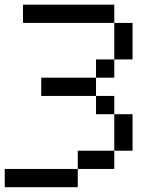

<svg xmlns="http://www.w3.org/2000/svg" viewBox="-20 -635 655 809"><path d="M153.8 -230.8V-307.7H384.6V-384.6H461.5V-307.7H384.6V-230.8ZM307.7 76.9V0H461.5V-153.8H384.6V-230.8H461.5V-153.8H538.5V0H461.5V76.9ZM307.7 76.9V153.8H0V76.9ZM461.5 -384.6V-538.5H76.9V-615.4H461.5V-538.5H538.5V-384.6Z"/></svg>

Font: Mintsoda - Lime Green 13x16
Style: Regular
Weight: 400
Designer: Mintsoda-15
Version: Version 1.0